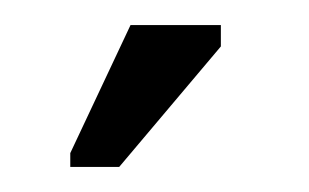

<svg xmlns="http://www.w3.org/2000/svg" viewBox="-20 -586 246 153"><path d="M75 -453H36V-464L84 -566H156V-549Z"/></svg>

Font: Darker Grotesque SemiBold
Style: Regular
Weight: 600
Designer: Gabriel Lam
Foundry: TypeRant
Version: Version 1.000;gftools[0.9.28]